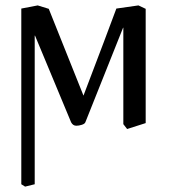

<svg xmlns="http://www.w3.org/2000/svg" viewBox="-20 -463 635 713"><path d="M438 -2V-359.9H437L296.9 -8.8Q294.4 -2.9 283.7 0.5Q272.9 3.9 263.2 3.9Q251 3.9 244.1 -8.8L109.9 -331.1L108.9 -330.1V221.2L73.2 230L59.1 221.2V-431.2L120.1 -442.9L161.1 -430.2L290 -107.9Q379.9 -343.8 412.1 -431.2L494.1 -442.9L521 -430.2V-5.9L452.1 16.1Z"/></svg>

Font: Common Serif Medium
Style: Regular
Weight: 500
Designer: Philipp H. Poll, Khaled Hosny
Foundry: Stefan Peev, Context Ltd.
Version: Version 1.026